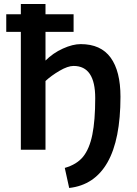

<svg xmlns="http://www.w3.org/2000/svg" viewBox="-20 -747 684 958"><path d="M347.2 -587.9H207V-444.8Q244.6 -482.4 293.7 -504.6Q342.8 -526.9 382.8 -526.9Q482.9 -526.9 532 -459.5Q581.1 -392.1 581.1 -264.2Q581.1 -50.8 516.4 63Q451.7 176.8 325.2 190.9L303.2 90.8Q363.3 73.7 394.8 34.7Q426.3 -4.4 440.7 -75Q455.1 -145.5 455.1 -257.8Q455.1 -418 347.2 -418Q318.4 -418 277.1 -393.8Q235.8 -369.6 207 -342.8V0H84V-587.9H11.2V-675.8H84V-727.1H207V-675.8H347.2Z"/></svg>

Font: Clear Sans
Style: Bold
Weight: 700
Foundry: Intel Corporation
Version: Version 1.00